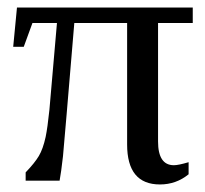

<svg xmlns="http://www.w3.org/2000/svg" viewBox="-20 -479 544 509"><path d="M480 -17Q447 10 404 10Q317 10 317 -96V-418H177Q151 -107 147 -65Q142 -21 138 0H48V-22Q72 -47 83 -65.5Q94 -84 101 -116Q106 -140 111 -188L131 -418H66L43 -355H15L25 -459H491V-418H399V-104Q399 -41 441 -41Q453 -41 480 -49Z"/></svg>

Font: Libra Serif Modern
Style: Regular
Weight: 400
Designer: Stefan Peev, Context Ltd
Foundry: Stefan Peev, Context Ltd
Version: Version 1.000